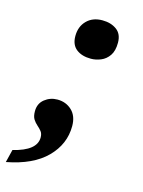

<svg xmlns="http://www.w3.org/2000/svg" viewBox="-120 -605 614 823"><g transform="rotate(15 187.5 -194.0)"><path d="M225 -369Q185 -369 160.5 -388Q136 -407 136 -446Q136 -488 162 -514.5Q188 -541 231 -541Q269 -541 294.5 -522.5Q320 -504 320 -465Q320 -429 305.5 -408Q291 -387 269 -378Q247 -369 225 -369ZM2 96Q105 71 105 13Q105 -4 97 -14Q89 -24 78.5 -33Q68 -42 60 -54.5Q52 -67 52 -90Q52 -124 76.5 -143.5Q101 -163 133 -163Q171 -163 197 -138.5Q223 -114 223 -69Q223 11 163.5 71Q104 131 -12 153Z"/></g></svg>

Font: Noto Serif ExtraBold
Style: Italic
Weight: 800
Italic angle: -12°
Designer: Monotype Design Team
Foundry: Monotype Imaging Inc.
Version: Version 2.013